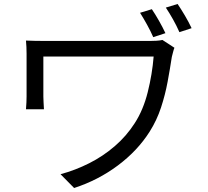

<svg xmlns="http://www.w3.org/2000/svg" viewBox="-20 -879 1040 961"><path d="M740 -833Q757 -808 776 -774.5Q795 -741 808 -713L747 -693Q734 -723 716 -755.5Q698 -788 681 -815ZM869 -859Q886 -834 905.5 -801Q925 -768 939 -738L878 -718Q864 -750 846 -782Q828 -814 810 -841ZM853 -640Q850 -633 846 -617.5Q842 -602 840 -594Q831 -535 819 -470Q807 -405 786 -341Q765 -277 729 -220Q668 -124 569.5 -50.5Q471 23 351 62L283 -7Q357 -27 426.5 -62Q496 -97 554.5 -147.5Q613 -198 654 -262Q697 -328 719.5 -418Q742 -508 749 -596Q735 -596 694.5 -596Q654 -596 597.5 -596Q541 -596 479 -596Q417 -596 359.5 -596Q302 -596 258.5 -596Q215 -596 197 -596Q197 -585 197 -557.5Q197 -530 197 -497Q197 -464 197 -436Q197 -408 197 -396Q197 -385 198 -368Q199 -351 200 -332H110Q113 -368 113 -396Q113 -408 113 -436Q113 -464 113 -498.5Q113 -533 113 -563.5Q113 -594 113 -610Q113 -645 110 -676Q130 -675 157 -674.5Q184 -674 216 -674Q225 -674 261.5 -674Q298 -674 351.5 -674Q405 -674 464.5 -674Q524 -674 579.5 -674Q635 -674 675.5 -674Q716 -674 730 -674Q746 -674 763 -675Q780 -676 793 -679Z"/></svg>

Font: Go Noto Kurrent-Regular
Style: Regular
Weight: 400
Designer: Monotype Design Team
Foundry: Monotype Imaging Inc.
Version: Version 2.012; ttfautohint (v1.8.4.7-5d5b)